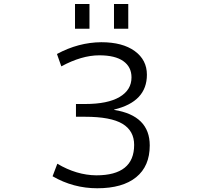

<svg xmlns="http://www.w3.org/2000/svg" viewBox="-20 -957 1040 986"><path d="M565.4 -809.6V-936.5H638.7V-809.6ZM365.2 -809.6V-936.5H439.5V-809.6ZM566.4 -394.5V-392.6Q749 -363.3 749 -210Q749 -103.5 679.2 -46.9Q609.4 9.8 479.5 9.8Q356.4 9.8 250 -51.8L274.4 -116.2Q373 -57.6 474.6 -56.6Q668.9 -56.6 668.9 -212.9Q668.9 -285.2 608.9 -321.3Q548.8 -357.4 417 -357.4H370.1V-422.9H417Q533.2 -422.9 594.2 -459Q655.3 -495.1 655.3 -559.6Q655.3 -613.3 613.3 -643.1Q571.3 -672.9 490.2 -672.9Q399.4 -672.9 294.9 -616.2L272.5 -679.7Q382.8 -739.3 500 -740.2Q609.4 -740.2 671.9 -694.8Q734.4 -649.4 734.4 -573.2Q734.4 -434.6 566.4 -394.5Z"/></svg>

Font: Gen Shin Gothic Monospace Normal
Style: Regular
Weight: 350
Designer: [Source Han Sans]
Ryoko NISHIZUKA  (kana & ideographs); Paul D. Hunt (Latin, Greek & Cyrillic); Wenlong ZHANG  (bopomofo
Version: Version 1.002.20150607